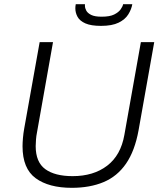

<svg xmlns="http://www.w3.org/2000/svg" viewBox="-20 -888 778 920"><path d="M324 12Q214 12 151 -34Q88 -80 88 -187Q88 -204 90 -227Q92 -250 96 -272L170 -686H234L157 -252Q154 -238 152.5 -219Q151 -200 151 -188Q151 -111 197 -77.5Q243 -44 328 -44Q428 -44 493.5 -94Q559 -144 576 -242L655 -686H719L644 -264Q626 -165 584 -104Q542 -43 476.5 -15.5Q411 12 324 12ZM464 -764Q416 -764 389 -776Q362 -788 351.5 -807.5Q341 -827 341 -848Q341 -853 341.5 -858Q342 -863 343 -868H387Q387 -867 387 -864Q387 -861 387 -860Q387 -849 393.5 -837Q400 -825 417 -816.5Q434 -808 467 -808Q506 -808 527 -818.5Q548 -829 558 -843Q568 -857 570 -868H614Q610 -844 595 -819.5Q580 -795 548.5 -779.5Q517 -764 464 -764Z"/></svg>

Font: Archivo SemiBold ExtraLight
Style: Italic
Weight: 250
Italic angle: -10°
Version: Version 2.001